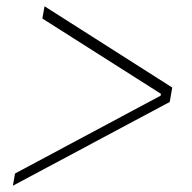

<svg xmlns="http://www.w3.org/2000/svg" viewBox="-20 -592 613 612"><path d="M28 -39 492 -287 493 -293 115 -533 122 -572 529 -313 521 -267 21 0Z"/></svg>

Font: Chakra Petch ExtraLight
Style: Italic
Weight: 275
Italic angle: -10°
Designer: Katatrad Aksorn Co.,Ltd.
Foundry: Cadson Demak Co.,Ltd.
Version: Version 1.000; ttfautohint (v1.6)